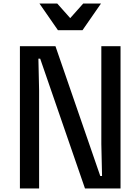

<svg xmlns="http://www.w3.org/2000/svg" viewBox="-20 -1060 790 1080"><path d="M92 0V-800H292L544 -70H554L550 -250V-800H658V0H458L206 -730H196L200 -550V0ZM548 -1040 444 -890H306L202 -1040H302L408 -921H342L448 -1040Z"/></svg>

Font: Martian Mono SemiExpanded
Style: Regular
Weight: 400
Width: 6
Monospace: yes
Designer: Roman Shamin
Foundry: Evil Martians
Version: Version 1.000